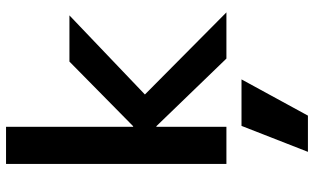

<svg xmlns="http://www.w3.org/2000/svg" viewBox="-222 -548 1040 636"><g transform="rotate(-90 298.0 -230.0)"><path d="M233 270H113L199 50H353ZM73 0V-730H196V-309H198L412 -520H565L303 -270L575 0H422L198 -232H196V0Z"/></g></svg>

Font: M PLUS 2 SemiBold
Style: Regular
Weight: 600
Designer: Coji Morishita
Foundry: UNDERFOREST DESIGN
Version: Version 1.001